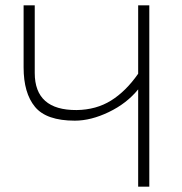

<svg xmlns="http://www.w3.org/2000/svg" viewBox="-20 -704 688 724"><path d="M262 -249Q155 -249 112 -301Q69 -353 69 -450V-684H111V-429Q111 -288 269 -289Q343 -290 399 -325Q455 -360 501 -426V-684H543V0H501V-367Q458 -314 390.5 -281.5Q323 -249 262 -249Z"/></svg>

Font: Bellota Text Light
Style: Regular
Weight: 300
Designer: Kemie Guaida
Foundry: Kemie Guaida
Version: Version 4.001